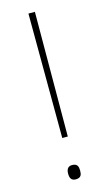

<svg xmlns="http://www.w3.org/2000/svg" viewBox="-114 -755 451 804"><g transform="rotate(-15 111.5 -353.0)"><path d="M124 -174 126 -714H98L100 -174ZM85 -23C85 -6 90 8 110 8C134 8 137 -6 137 -23C137 -39 134 -54 110 -54C90 -54 85 -39 85 -23Z"/></g></svg>

Font: Noto Sans Arabic UI SmCn Th
Style: Regular
Weight: 100
Width: 4
Designer: Monotype Design Team, Nadine Chahine and Nizar Qandah
Foundry: Monotype Imaging Inc.
Version: Version 2.010